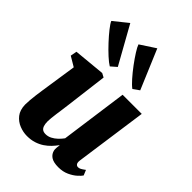

<svg xmlns="http://www.w3.org/2000/svg" viewBox="-258 -1001 1121 1121"><g transform="rotate(45 303.0 -440.0)"><path d="M182 10.5Q151 10.5 119.8 -1.8Q88.5 -14 67.2 -40.8Q46 -67.5 45 -112Q45 -129 46.8 -150Q48.5 -171 51.5 -194Q54.5 -217 58 -240.8Q61.5 -264.5 65 -287L92 -466.5L31.5 -502.5L39 -542L233 -560.5L257.5 -547.5L225 -287.5Q222.5 -266 219.2 -243.8Q216 -221.5 213.2 -201Q210.5 -180.5 208.8 -164Q207 -147.5 207 -137Q207 -114.5 211.8 -100.8Q216.5 -87 226 -80.5Q235.5 -74 251.5 -74Q271 -74 289 -83.2Q307 -92.5 322.5 -107.2Q338 -122 349.5 -138L407 -555H565L502 -107.5Q499.5 -88.5 505.5 -80Q511.5 -71.5 522 -71.5Q530.5 -71.5 539.5 -76Q548.5 -80.5 566 -93.5L579.5 -61Q573 -50.5 554.5 -33.8Q536 -17 507 -3.5Q478 10 440.5 10Q400 10 379.2 -4.2Q358.5 -18.5 353.5 -43.5Q353 -47 352.8 -51.8Q352.5 -56.5 353 -62Q353.5 -67.5 354.2 -73.5Q355 -79.5 356 -85L354 -85.5Q341.5 -68.5 325.5 -51.5Q309.5 -34.5 288.5 -20.5Q267.5 -6.5 241.2 2Q215 10.5 182 10.5ZM237 -619Q218.5 -630 190.5 -655.5Q162.5 -681 134 -711.8Q105.5 -742.5 83.8 -770Q62 -797.5 55.5 -813L142.5 -883L272.5 -650ZM423.5 -619Q405.5 -632 380.8 -660Q356 -688 331.2 -721.2Q306.5 -754.5 288 -783.8Q269.5 -813 264.5 -828.5L358.5 -890L461.5 -646Z"/></g></svg>

Font: Merriweather 36pt Black
Style: Italic
Weight: 900
Italic angle: -7.8°
Version: Version 2.101